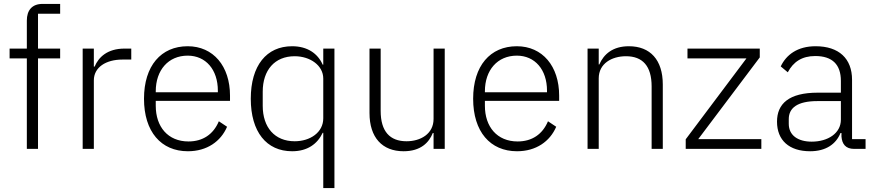

<svg xmlns="http://www.w3.org/2000/svg" viewBox="-20 -760 4462 980"><path d="M117 0H174V-462H287V-512H174V-690H287V-740H197C143 -740 117 -707 117 -655V-512H29V-462H117Z M459 0V-350C459 -416 520 -456 605 -456H650V-512H616C528 -512 483 -468 463 -420H459V-512H402V0Z M939 12C1036 12 1107 -38 1139 -113L1097 -141C1069 -74 1015 -38 942 -38C837 -38 775 -113 775 -220V-245H1154V-272C1154 -422 1069 -524 938 -524C802 -524 715 -424 715 -256C715 -88 802 12 939 12ZM938 -476C1030 -476 1092 -405 1092 -297V-289H775V-294C775 -402 839 -476 938 -476Z M1630 200H1687V-512H1630V-430H1627C1602 -487 1549 -524 1471 -524C1340 -524 1260 -425 1260 -256C1260 -87 1340 12 1471 12C1549 12 1600 -25 1627 -82H1630ZM1484 -39C1382 -39 1321 -110 1321 -220V-292C1321 -402 1382 -473 1484 -473C1563 -473 1630 -426 1630 -359V-156C1630 -84 1563 -39 1484 -39Z M2193 0H2250V-512H2193V-153C2193 -76 2126 -39 2055 -39C1970 -39 1923 -89 1923 -194V-512H1866V-183C1866 -58 1931 12 2040 12C2128 12 2170 -33 2189 -81H2193Z M2619 12C2716 12 2787 -38 2819 -113L2777 -141C2749 -74 2695 -38 2622 -38C2517 -38 2455 -113 2455 -220V-245H2834V-272C2834 -422 2749 -524 2618 -524C2482 -524 2395 -424 2395 -256C2395 -88 2482 12 2619 12ZM2618 -476C2710 -476 2772 -405 2772 -297V-289H2455V-294C2455 -402 2519 -476 2618 -476Z M3036 0V-360C3036 -436 3103 -473 3175 -473C3260 -473 3306 -423 3306 -319V0H3363V-329C3363 -454 3299 -524 3190 -524C3108 -524 3062 -484 3039 -431H3036V-512H2979V0Z M3866 0V-50H3544L3858 -467V-512H3489V-462H3790L3480 -49V0Z M4398 0V-50H4329V-353C4329 -461 4262 -524 4143 -524C4050 -524 3993 -480 3965 -421L4001 -391C4029 -444 4073 -474 4141 -474C4228 -474 4272 -431 4272 -347V-287H4154C4006 -287 3946 -230 3946 -139C3946 -44 4008 12 4115 12C4195 12 4247 -24 4270 -81H4275V-63C4278 -25 4296 0 4340 0ZM4123 -37C4053 -37 4006 -69 4006 -128V-152C4006 -209 4050 -244 4152 -244H4272V-149C4272 -80 4206 -37 4123 -37Z"/></svg>

Font: IBM Plex Devanagari Light
Style: Regular
Weight: 300
Designer: Mike Abbink, Paul van der Laan, Pieter van Rosmalen, Erin McLaughlin
Foundry: Bold Monday
Version: Version 1.0